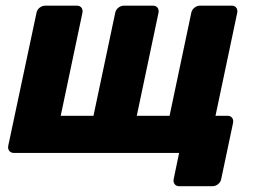

<svg xmlns="http://www.w3.org/2000/svg" viewBox="-20 -540 907 678"><path d="M612.8 117.5Q602.1 117.5 596.7 110.3Q591.3 103 593.3 92.4L612.5 0H29Q18.4 0 12.8 -7.2Q7.1 -14.5 9.1 -25.1L108.9 -494.9Q110.9 -505.5 119.9 -512.8Q129 -520 139.6 -520H251.6Q262.2 -520 267.7 -512.8Q273.1 -505.5 271.1 -494.9L194.4 -131.1H310.1L386.9 -494.9Q388.9 -505.5 397.9 -512.8Q407 -520 417.6 -520H520.2Q530.9 -520 536.3 -512.8Q541.7 -505.5 539.7 -494.9L463 -131.1H578.8L655.5 -494.9Q657.5 -505.5 666.6 -512.8Q675.6 -520 686.3 -520H798.2Q808.9 -520 814.3 -512.8Q819.7 -505.5 817.7 -494.9L741 -131.1H783.5Q794.1 -131.1 799.6 -123.9Q805 -116.6 803 -106L761.1 92.4Q759.1 103 750.1 110.3Q741 117.5 730.4 117.5Z"/></svg>

Font: Rubik Light
Style: Italic
Weight: 300
Italic angle: -12°
Designer: Hubert and Fischer
Foundry: Hubert and Fischer
Version: Version 2.300;gftools[0.9.30]